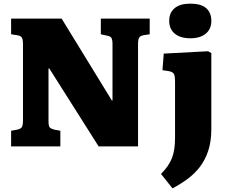

<svg xmlns="http://www.w3.org/2000/svg" viewBox="-20 -803 1246 1053"><path d="M41 0V-86L75 -92Q93 -96 99.5 -105.5Q106 -115 106 -143V-561Q106 -588 99.5 -597.5Q93 -607 73 -610L41 -615V-701H318L594 -251L597 -253V-561Q597 -587 590.5 -596Q584 -605 564 -608L533 -615V-701H801V-615L768 -610Q750 -607 743.5 -597Q737 -587 737 -559V0H521L250 -428L246 -427V-139Q246 -112 252.5 -104.5Q259 -97 278 -92L311 -86V0ZM926 230 863 151Q884 130 899 108.5Q914 87 923 64Q932 41 936 13.5Q940 -14 940 -47V-353Q940 -387 933.5 -398Q927 -409 905 -413L871 -418L878 -509L1121 -522L1139 -512V-95Q1139 -27 1122 24Q1105 75 1076 112.5Q1047 150 1008.5 178.5Q970 207 926 230ZM1024 -593Q970 -593 939 -618Q908 -643 908 -689Q908 -733 937.5 -758Q967 -783 1024 -783Q1082 -783 1110.5 -758.5Q1139 -734 1139 -688Q1139 -643 1108 -618Q1077 -593 1024 -593Z"/></svg>

Font: Literata ExtraBold
Style: Regular
Weight: 800
Designer: Latin by Veronika Burian and Jose Scaglione. Greek by Irene Vlachou. Cyrillic by Vera Evstafieva.
Foundry: TypeTogether
Version: Version 3.103;gftools[0.9.29]